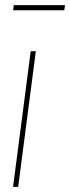

<svg xmlns="http://www.w3.org/2000/svg" viewBox="-20 -730 274 750"><path d="M51 0H31L100 -530H120ZM231 -690H31L34 -710H234Z"/></svg>

Font: Tanohe Sans Thin
Style: Italic
Weight: 100
Designer: Village Type and Design LLC & Cristiano Sobral
Foundry: Cooper Hewitt Smithsonian Design Museum
Version: Version 1.00;September 29, 2021;FontCreator 13.0.0.2655 64-b